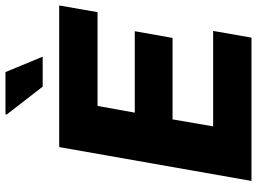

<svg xmlns="http://www.w3.org/2000/svg" viewBox="-136 -782 919 686"><g transform="rotate(-90 323.0 -439.5)"><path d="M19 0 140 -687H646L622 -550H287L263 -417H554L530 -282H239L214 -137H555L531 0ZM356 -746 256 -875 258 -879H408L463 -746Z"/></g></svg>

Font: Archivo SemiCondensed ExtraBold
Style: Italic
Weight: 800
Width: 4
Italic angle: -10°
Designer: Hector Gatti
Foundry: Omnibus-Type
Version: Version 2.001